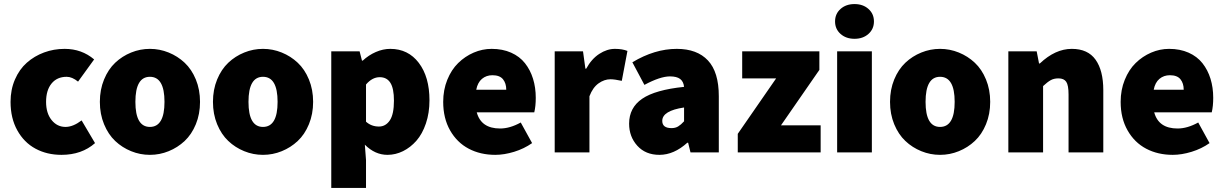

<svg xmlns="http://www.w3.org/2000/svg" viewBox="-20 -754 6059 950"><path d="M32.2 -250Q32.2 -310.5 54 -360.8Q75.7 -411.1 112.8 -443.8Q149.9 -476.6 198 -494.4Q246.1 -512.2 299.8 -512.2Q384.3 -512.2 445.8 -460L366.2 -350.1Q336.9 -374 310.1 -374Q262.2 -374 235.1 -340.8Q208 -307.6 208 -250Q208 -193.8 235.4 -159.9Q262.7 -126 304.2 -126Q341.3 -126 383.8 -158.2L450.2 -45.9Q384.3 12.2 284.2 12.2Q212.4 12.2 155.8 -18.3Q99.1 -48.8 65.7 -108.9Q32.2 -168.9 32.2 -250Z M494.9 -139.2Q474.1 -189.5 474.1 -250Q474.1 -310.5 494.9 -360.8Q515.6 -411.1 550 -443.6Q584.5 -476.1 628.9 -494.1Q673.3 -512.2 721.7 -512.2Q770 -512.2 814.5 -494.1Q858.9 -476.1 893.6 -443.6Q928.2 -411.1 949 -360.8Q969.7 -310.5 969.7 -250Q969.7 -189.5 949 -139.2Q928.2 -88.9 893.6 -56.4Q858.9 -23.9 814.5 -5.9Q770 12.2 721.7 12.2Q673.3 12.2 628.9 -5.9Q584.5 -23.9 550 -56.4Q515.6 -88.9 494.9 -139.2ZM721.7 -126Q793.9 -126 793.9 -250Q793.9 -374 721.7 -374Q649.9 -374 649.9 -250Q649.9 -126 721.7 -126Z M1054.4 -139.2Q1033.7 -189.5 1033.7 -250Q1033.7 -310.5 1054.4 -360.8Q1075.2 -411.1 1109.6 -443.6Q1144 -476.1 1188.5 -494.1Q1232.9 -512.2 1281.2 -512.2Q1329.6 -512.2 1374 -494.1Q1418.5 -476.1 1453.1 -443.6Q1487.8 -411.1 1508.5 -360.8Q1529.3 -310.5 1529.3 -250Q1529.3 -189.5 1508.5 -139.2Q1487.8 -88.9 1453.1 -56.4Q1418.5 -23.9 1374 -5.9Q1329.6 12.2 1281.2 12.2Q1232.9 12.2 1188.5 -5.9Q1144 -23.9 1109.6 -56.4Q1075.2 -88.9 1054.4 -139.2ZM1281.2 -126Q1353.5 -126 1353.5 -250Q1353.5 -374 1281.2 -374Q1209.5 -374 1209.5 -250Q1209.5 -126 1281.2 -126Z M1619.1 175.8V-500H1759.3L1771 -454.1H1774.9Q1803.7 -481 1839.4 -496.6Q1875 -512.2 1911.1 -512.2Q1999.5 -512.2 2052.2 -442.9Q2105 -373.5 2105 -257.8Q2105 -195.3 2087.4 -143.3Q2069.8 -91.3 2040.5 -57.9Q2011.2 -24.4 1974.1 -6.1Q1937 12.2 1897 12.2Q1835.4 12.2 1785.2 -38.1L1791 38.1V175.8ZM1791 -151.9Q1817.4 -127.9 1855 -127.9Q1888.2 -127.9 1908.7 -158.2Q1929.2 -188.5 1929.2 -255.9Q1929.2 -316.4 1911.6 -344.2Q1894 -372.1 1858.9 -372.1Q1821.8 -372.1 1791 -335.9Z M2172.9 -250Q2172.9 -309.1 2193.1 -359.1Q2213.4 -409.2 2247.1 -442.1Q2280.8 -475.1 2323.7 -493.7Q2366.7 -512.2 2412.6 -512.2Q2466.8 -512.2 2509 -493.4Q2551.3 -474.6 2577.6 -441.2Q2604 -407.7 2617.4 -364.3Q2630.9 -320.8 2630.9 -270Q2630.9 -228.5 2623.5 -198.2H2338.9Q2360.4 -118.2 2454.6 -118.2Q2502.9 -118.2 2556.6 -147.9L2612.8 -45.9Q2573.2 -18.1 2523.9 -2.9Q2474.6 12.2 2430.7 12.2Q2356.9 12.2 2299.1 -18.3Q2241.2 -48.8 2207 -108.9Q2172.9 -168.9 2172.9 -250ZM2336.4 -310.1H2484.9Q2484.9 -341.8 2468.8 -361.8Q2452.6 -381.8 2416.5 -381.8Q2386.2 -381.8 2364.7 -363.8Q2343.3 -345.7 2336.4 -310.1Z M2724.6 0V-500H2864.7L2876.5 -414.1H2880.4Q2906.7 -462.4 2945.1 -487.3Q2983.4 -512.2 3022.5 -512.2Q3059.6 -512.2 3084.5 -502L3056.6 -354Q3020.5 -361.8 3000.5 -361.8Q2970.2 -361.8 2941.7 -341.6Q2913.1 -321.3 2896.5 -277.8V0Z M3092.8 -142.1Q3092.8 -221.2 3157.5 -265.4Q3222.2 -309.6 3364.7 -324.2Q3361.8 -351.1 3345 -363.5Q3328.1 -376 3294.9 -376Q3246.6 -376 3168.5 -334L3108.9 -445.8Q3219.2 -512.2 3328.6 -512.2Q3429.2 -512.2 3482.9 -454.8Q3536.6 -397.5 3536.6 -277.8V0H3396.5L3384.8 -47.9H3380.9Q3314.5 12.2 3242.7 12.2Q3174.3 12.2 3133.5 -32.7Q3092.8 -77.6 3092.8 -142.1ZM3256.8 -155.8Q3256.8 -120.1 3302.7 -120.1Q3321.8 -120.1 3335.4 -128.4Q3349.1 -136.7 3364.7 -153.8V-222.2Q3256.8 -206.1 3256.8 -155.8Z M3630.4 0V-91.8L3820.3 -366.2H3652.3V-500H4034.2V-408.2L3844.2 -133.8H4040.5V0Z M4138.9 -586.2Q4111.8 -610.4 4111.8 -647.9Q4111.8 -685.5 4138.9 -709.7Q4166 -733.9 4208 -733.9Q4250 -733.9 4277.1 -709.7Q4304.2 -685.5 4304.2 -647.9Q4304.2 -610.4 4277.1 -586.2Q4250 -562 4208 -562Q4166 -562 4138.9 -586.2ZM4122.1 0V-500H4293.9V0Z M4404.5 -139.2Q4383.8 -189.5 4383.8 -250Q4383.8 -310.5 4404.5 -360.8Q4425.3 -411.1 4459.7 -443.6Q4494.1 -476.1 4538.6 -494.1Q4583 -512.2 4631.3 -512.2Q4679.7 -512.2 4724.1 -494.1Q4768.6 -476.1 4803.2 -443.6Q4837.9 -411.1 4858.6 -360.8Q4879.4 -310.5 4879.4 -250Q4879.4 -189.5 4858.6 -139.2Q4837.9 -88.9 4803.2 -56.4Q4768.6 -23.9 4724.1 -5.9Q4679.7 12.2 4631.3 12.2Q4583 12.2 4538.6 -5.9Q4494.1 -23.9 4459.7 -56.4Q4425.3 -88.9 4404.5 -139.2ZM4631.3 -126Q4703.6 -126 4703.6 -250Q4703.6 -374 4631.3 -374Q4559.6 -374 4559.6 -250Q4559.6 -126 4631.3 -126Z M4969.2 0V-500H5109.4L5121.1 -439.9H5125Q5201.2 -512.2 5283.2 -512.2Q5362.8 -512.2 5400.9 -458.5Q5439 -404.8 5439 -308.1V0H5267.1V-286.1Q5267.1 -332.5 5255.6 -349.4Q5244.1 -366.2 5217.3 -366.2Q5194.8 -366.2 5179 -357.4Q5163.1 -348.6 5141.1 -328.1V0Z M5524.9 -250Q5524.9 -309.1 5545.2 -359.1Q5565.4 -409.2 5599.1 -442.1Q5632.8 -475.1 5675.8 -493.7Q5718.8 -512.2 5764.6 -512.2Q5818.8 -512.2 5861.1 -493.4Q5903.3 -474.6 5929.7 -441.2Q5956.1 -407.7 5969.5 -364.3Q5982.9 -320.8 5982.9 -270Q5982.9 -228.5 5975.6 -198.2H5690.9Q5712.4 -118.2 5806.6 -118.2Q5855 -118.2 5908.7 -147.9L5964.8 -45.9Q5925.3 -18.1 5876 -2.9Q5826.7 12.2 5782.7 12.2Q5709 12.2 5651.1 -18.3Q5593.3 -48.8 5559.1 -108.9Q5524.9 -168.9 5524.9 -250ZM5688.5 -310.1H5836.9Q5836.9 -341.8 5820.8 -361.8Q5804.7 -381.8 5768.6 -381.8Q5738.3 -381.8 5716.8 -363.8Q5695.3 -345.7 5688.5 -310.1Z"/></svg>

Font: Source Sans Pro Black
Style: Regular
Weight: 900
Designer: Paul D. Hunt
Foundry: Adobe Systems Incorporated
Version: Version 2.020;PS 2.0;hotconv 1.0.86;makeotf.lib2.5.63406